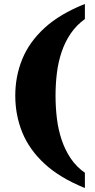

<svg xmlns="http://www.w3.org/2000/svg" viewBox="-20 -801 480 968"><path d="M408 147Q282 96 205 25Q128 -46 92.5 -133Q57 -220 57 -319Q57 -417 92.5 -503.5Q128 -590 205 -660.5Q282 -731 408 -781V-705Q365 -674 336.5 -632Q308 -590 291 -540Q274 -490 267 -434Q260 -378 260 -319Q260 -259 267 -202.5Q274 -146 291 -95.5Q308 -45 336.5 -2.5Q365 40 408 70Z"/></svg>

Font: Noto Serif Hebrew Black
Style: Regular
Weight: 900
Version: Version 2.003